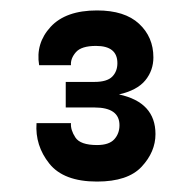

<svg xmlns="http://www.w3.org/2000/svg" viewBox="-20 -730 368 368"><path d="M208 -549Q278 -534 278 -473Q278 -439 251.5 -410.5Q225 -382 166 -382Q102 -382 74.5 -416.5Q47 -451 50 -494H116Q115 -481 124.5 -466.5Q134 -452 166 -452Q189 -452 199 -463Q209 -474 209 -490Q209 -524 161 -524H106V-573H161Q185 -573 195 -583Q205 -593 205 -609Q205 -642 164 -642Q136 -642 125.5 -630Q115 -618 116 -605H55Q48 -647 77 -678.5Q106 -710 166 -710Q219 -710 246.5 -684.5Q274 -659 274 -620Q274 -595 258.5 -576Q243 -557 208 -549Z"/></svg>

Font: Syne Medium
Style: Regular
Weight: 500
Designer: Lucas Descroix
Foundry: Bonjour Monde
Version: Version 2.200; ttfautohint (v1.8.4)